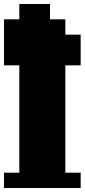

<svg xmlns="http://www.w3.org/2000/svg" viewBox="-20 -944 425 964"><path d="M0 0V-77H77V-616H0V-847H77V-924H231V-847H308V-770H385V-616H308V-77H385V0Z"/></svg>

Font: Coral Pixels
Style: Regular
Weight: 400
Designer: Tanukizamurai
Foundry: TanukiFont
Version: Version 1.000; ttfautohint (v1.8.4.7-5d5b)